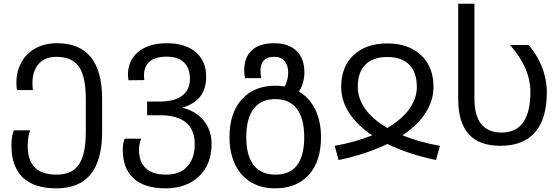

<svg xmlns="http://www.w3.org/2000/svg" viewBox="-20 -780 3036 1040"><path d="M285.2 240.2Q164.6 240.2 103.3 181.2Q42 122.1 42 8.8Q42 -40 54.2 -74.2H144Q137.7 -61 133.8 -36.6Q129.9 -12.2 129.9 7.8Q129.9 87.4 168.2 126.7Q206.5 166 286.1 166Q370.6 166 407.7 110.8Q444.8 55.7 444.8 -64.9V-243.2Q444.8 -364.7 407.7 -418.5Q370.6 -472.2 285.2 -472.2Q224.1 -472.2 189.9 -434.3Q155.8 -396.5 155.8 -330.1Q155.8 -305.7 158.2 -292H71.8Q68.8 -312.5 68.8 -332Q68.8 -393.6 96.4 -443.1Q124 -492.7 174.3 -519.3Q224.6 -545.9 289.1 -545.9Q533.2 -545.9 533.2 -243.2V-66.9Q533.2 87.4 471.4 163.8Q409.7 240.2 285.2 240.2Z M879.9 166Q953.6 166 994.1 122.3Q1034.7 78.6 1034.7 1Q1034.7 -155.8 844.7 -155.8H776.9V-230H844.7Q924.3 -230 966.6 -261.7Q1008.8 -293.5 1008.8 -353Q1008.8 -410.6 976.6 -441.9Q944.3 -473.1 882.8 -473.1Q759.8 -473.1 759.8 -368.2L761.7 -346.2L675.8 -345.2Q672.9 -365.7 672.9 -373Q672.9 -452.6 729 -499.3Q785.2 -545.9 883.8 -545.9Q983.9 -545.9 1040.3 -497.6Q1096.7 -449.2 1096.7 -365.2Q1096.7 -299.3 1065.2 -258.1Q1033.7 -216.8 967.8 -196.8Q1042.5 -177.7 1084.2 -126Q1126 -74.2 1126 -1Q1126 109.9 1058.1 175Q990.2 240.2 876 240.2Q763.7 240.2 704.3 186.8Q645 133.3 645 32.2Q645 -1.5 654.8 -28.8H744.6Q739.7 -18.1 736.3 -0.7Q732.9 16.6 732.9 30.8Q732.9 98.1 770.5 132.1Q808.1 166 879.9 166Z M1223.1 -37.1Q1223.1 -168 1289.8 -241.9Q1356.4 -315.9 1473.1 -315.9Q1489.3 -315.9 1522 -312Q1541 -347.2 1541 -388.2Q1541 -424.8 1522.2 -448.5Q1503.4 -472.2 1464.8 -472.2Q1426.8 -472.2 1408.9 -452.4Q1391.1 -432.6 1391.1 -400.9Q1391.1 -377.9 1395 -356.9H1307.1Q1302.7 -377.4 1302.7 -397Q1302.7 -470.2 1344.5 -508.1Q1386.2 -545.9 1464.8 -545.9Q1543 -545.9 1585.9 -504.6Q1628.9 -463.4 1628.9 -386.2Q1628.9 -361.8 1621.6 -334Q1614.3 -306.2 1599.1 -284.2Q1656.7 -250.5 1687.7 -186.5Q1718.8 -122.6 1718.8 -37.1Q1718.8 93.3 1653.1 166.7Q1587.4 240.2 1469.7 240.2Q1396 240.2 1340.1 207.3Q1284.2 174.3 1253.7 111.1Q1223.1 47.9 1223.1 -37.1ZM1627.9 -37.1Q1627.9 -138.2 1588.1 -190.7Q1548.3 -243.2 1471.2 -243.2Q1394.5 -243.2 1354.2 -190.9Q1314 -138.7 1314 -37.1Q1314 64 1354.2 115Q1394.5 166 1472.2 166Q1627.9 166 1627.9 -37.1Z M2328.1 -309.1Q2328.1 -234.9 2284.9 -168.2Q2241.7 -101.6 2160.2 -46.9Q2253.9 -9.3 2362.8 9.8L2341.8 86.9Q2194.8 56.2 2078.1 0Q1960 56.6 1814 86.9L1793 9.8Q1900.4 -8.8 1996.1 -46.9Q1914.1 -102.1 1871.1 -168.7Q1828.1 -235.4 1828.1 -309.1Q1828.1 -418.5 1895.5 -481.7Q1962.9 -544.9 2078.1 -544.9Q2192.4 -544.9 2260.3 -481.4Q2328.1 -418 2328.1 -309.1ZM1918 -309.1Q1918 -247.1 1958 -190.4Q1998 -133.8 2078.1 -86.9Q2158.2 -134.3 2198 -190.9Q2237.8 -247.6 2237.8 -309.1Q2237.8 -388.7 2196.5 -429.9Q2155.3 -471.2 2078.1 -471.2Q2000 -471.2 1959 -429.9Q1918 -388.7 1918 -309.1Z M2941.9 -279.8Q2941.9 -136.7 2878.2 -63.5Q2814.5 9.8 2689.9 9.8Q2461.9 9.8 2461.9 -243.2V-759.8H2549.8V-246.1Q2549.8 -62 2696.8 -62Q2853 -62 2853 -282.2Q2853 -411.6 2742.7 -536.1H2842.8Q2886.7 -488.3 2914.3 -419.9Q2941.9 -351.6 2941.9 -279.8Z"/></svg>

Font: NotoPenekeko
Style: Regular
Weight: 400
Designer: Monotype Design team
Foundry: Monotype Imaging Inc.
Version: Version 1.04